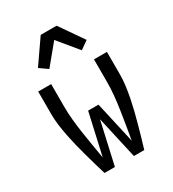

<svg xmlns="http://www.w3.org/2000/svg" viewBox="-184 -861 868 963"><g transform="rotate(-30 250.0 -380.0)"><path d="M135 0Q125 -32 116 -64Q107 -96 98 -128Q89 -160 81 -192.5Q73 -225 66.5 -257.5Q60 -290 55.5 -323.5Q51 -357 51 -390V-520H126V-390Q126 -350 130 -310Q134 -270 140 -230.5Q146 -191 152.5 -151.5Q159 -112 166 -72L220 -312H280L334 -72Q341 -112 347.5 -151.5Q354 -191 360 -230.5Q366 -270 370 -310Q374 -350 374 -390V-520H449V-390Q449 -357 444.5 -323.5Q440 -290 433.5 -257.5Q427 -225 419 -192.5Q411 -160 402 -128Q393 -96 384 -64Q375 -32 365 0H305L250 -245L195 0ZM156 -590 109 -623 204 -760H296L391 -623L344 -590L250 -704Z"/></g></svg>

Font: Iosevka Term Curly
Style: Regular
Weight: 400
Designer: Belleve Invis
Foundry: Belleve Invis
Version: Version 32.3.0